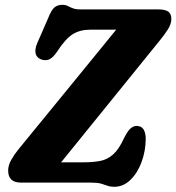

<svg xmlns="http://www.w3.org/2000/svg" viewBox="-20 -738 712 776"><path d="M347 0H64.5Q13 0 13 -49Q13 -70 25.8 -92.5Q38.5 -115 55.5 -135.5Q73 -157 109 -201Q145 -245 190.8 -301Q236.5 -357 284.8 -416Q333 -475 376.2 -528Q419.5 -581 449.5 -618H344.5Q302.5 -618 273.2 -599.2Q244 -580.5 212 -531Q193 -502.5 176.2 -497Q159.5 -491.5 142.5 -499.5Q126 -507.5 123.5 -524.2Q121 -541 130 -562.5L174.5 -664.5Q187 -696.5 199.5 -707.5Q212 -718.5 231.5 -718.5Q245 -718.5 254 -713.8Q263 -709 274.5 -704.5Q286 -700 306 -700H619.5Q648 -700 660.2 -691Q672.5 -682 672.5 -661Q672.5 -641 658.5 -619Q644.5 -597 623.5 -571.5Q612.5 -558 587 -526.5Q561.5 -495 526.5 -451.8Q491.5 -408.5 451.2 -358.8Q411 -309 370.2 -258.8Q329.5 -208.5 292.5 -162.8Q255.5 -117 227 -82H318Q355.5 -82 384.8 -87.5Q414 -93 437.5 -114Q461 -135 482 -181Q495.5 -208 507.2 -218.5Q519 -229 532 -229Q551.5 -229 560.2 -215Q569 -201 569 -176.5Q568.5 -127.5 552.2 -83.2Q536 -39 507.2 -11Q478.5 17 441.5 17Q426 17 414.8 12.8Q403.5 8.5 388.5 4.2Q373.5 0 347 0Z"/></svg>

Font: Fraunces 144pt S100
Style: Bold Italic
Weight: 700
Italic angle: -16°
Version: Version 1.000; ttfautohint (v1.8.3)